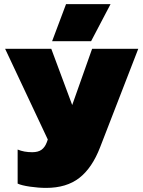

<svg xmlns="http://www.w3.org/2000/svg" viewBox="-20 -718 699 936"><path d="M302 -698H519L424 -517H234ZM66 177V11Q97 24 137 24Q166 24 182.5 12Q199 0 208 -24L213 -38L5 -480H230L332 -206L429 -480H654L468 0Q429 101 366.5 149.5Q304 198 205 198Q168 198 126.5 192Q85 186 66 177Z"/></svg>

Font: Prompt Black
Style: Regular
Weight: 900
Designer: Katatrad Team
Foundry: CadsonDemak
Version: Version 1.000